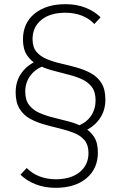

<svg xmlns="http://www.w3.org/2000/svg" viewBox="-20 -731 580 920"><path d="M374 -99 349 -126Q394 -143 416 -175.5Q438 -208 438 -250Q438 -291 419.5 -315Q401 -339 370 -352.5Q339 -366 302 -375Q265 -384 227.5 -394.5Q190 -405 159 -421.5Q128 -438 109 -467Q90 -496 90 -542Q90 -620 145.5 -665.5Q201 -711 294 -711Q347 -711 390 -694Q433 -677 462 -648L432 -616Q407 -643 371 -656.5Q335 -670 293 -670Q220 -670 178 -635.5Q136 -601 136 -544Q136 -505 154.5 -483Q173 -461 204 -448Q235 -435 272.5 -426.5Q310 -418 347.5 -407.5Q385 -397 416 -380Q447 -363 466 -333Q485 -303 485 -254Q485 -199 455 -158.5Q425 -118 374 -99ZM246 169Q194 169 150.5 152Q107 135 78 106L108 74Q133 100 169 114Q205 128 247 128Q320 128 362 93.5Q404 59 404 2Q404 -36 385.5 -58.5Q367 -81 336 -93.5Q305 -106 267.5 -115Q230 -124 192.5 -134.5Q155 -145 124 -162Q93 -179 74 -209.5Q55 -240 55 -288Q55 -344 85 -384Q115 -424 166 -443L191 -416Q147 -399 124 -366.5Q101 -334 101 -292Q101 -251 120 -227Q139 -203 170 -189.5Q201 -176 238.5 -167Q276 -158 313 -148Q350 -138 381 -121Q412 -104 430.5 -75.5Q449 -47 449 0Q449 77 394.5 123Q340 169 246 169Z"/></svg>

Font: SUSE Thin ExtraLight
Style: Regular
Weight: 250
Version: Version 1.000